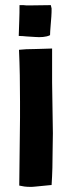

<svg xmlns="http://www.w3.org/2000/svg" viewBox="-20 -650 256 748"><path d="M183 -461C164 -460 142 -460 117 -459C92 -459 71 -458 54 -456C57 -391 58 -324 58 -255V-191C57 -100 56 -12 55 73C68 76 81 78 96 78C103 78 110 78 117 77L178 71H181C184 26 185 -19 185 -64C185 -86 186 -109 186 -131C186 -153 185 -175 185 -197C184 -241 184 -285 183 -329ZM181 -617 178 -630 103 -629H82C77 -630 69 -630 63 -630H56C56 -611 56 -590 55 -569C54 -548 54 -529 53 -510C63 -510 73 -509 84 -508C95 -507 105 -507 116 -506C127 -505 138 -505 148 -506C158 -507 167 -509 175 -513C175 -522 176 -534 177 -547C178 -560 179 -573 180 -585C181 -598 181 -608 181 -617Z"/></svg>

Font: Londrina Solid CC
Style: CC
Weight: 400
Designer: Marcelo Magalhaes
Foundry: Tipos Pereira
Version: Version 1.003;FEAKit 1.0